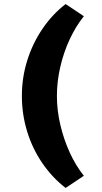

<svg xmlns="http://www.w3.org/2000/svg" viewBox="-20 -736 503 948"><path d="M304 192Q238 141 189 69.5Q140 -2 114 -87Q88 -172 88 -262Q88 -353 114.5 -437.5Q141 -522 189.5 -593.5Q238 -665 304 -716L394 -656Q354 -606 324 -541.5Q294 -477 277.5 -405Q261 -333 261 -262Q261 -191 278 -119Q295 -47 324.5 17.5Q354 82 394 132Z"/></svg>

Font: REM
Style: Bold
Weight: 700
Designer: Octavio Pardo
Foundry: Ashler Design
Version: Version 1.005;gftools[0.9.28]